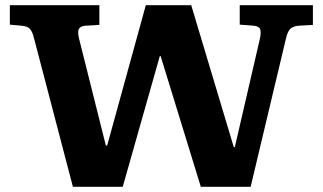

<svg xmlns="http://www.w3.org/2000/svg" viewBox="-20 -720 1244 740"><path d="M261 0 111 -573Q105 -598 95.5 -608.5Q86 -619 62 -621L18 -625V-700H363V-624L311 -621Q290 -620 284 -608.5Q278 -597 285 -570L388 -159H393L542 -700H717L881 -153H885L982 -572Q987 -597 982.5 -608Q978 -619 957 -621L904 -625V-700H1186V-624L1133 -621Q1114 -620 1101.5 -611Q1089 -602 1082 -571L946 0H754L599 -504H596L453 0Z"/></svg>

Font: Literata 7pt
Style: Bold
Weight: 700
Designer: Latin by Veronika Burian and Jose Scaglione. Greek by Irene Vlachou. Cyrillic by Vera Evstafieva.
Foundry: TypeTogether
Version: Version 3.002